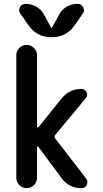

<svg xmlns="http://www.w3.org/2000/svg" viewBox="-20 -985 540 1005"><path d="M65.4 -54.7V-695.3Q65.4 -718.8 81.5 -734.4Q97.7 -750 119.6 -750Q141.6 -750 157.7 -733.9Q173.8 -717.8 173.8 -695.3V-321.3Q173.8 -318.4 176.8 -317.9Q179.7 -317.4 181.6 -319.3L302.7 -469.7Q342.8 -519.5 406.2 -519.5Q424.8 -519.5 433.1 -502.4Q441.4 -485.4 428.7 -470.7L269.5 -279.3Q261.7 -269.5 268.6 -260.7L430.7 -50.8Q442.4 -35.2 434.1 -17.6Q425.8 0 406.2 0Q341.8 0 302.7 -51.8L180.7 -216.8Q177.7 -220.7 174.8 -217.8Q173.8 -216.8 173.8 -214.8V-54.7Q173.8 -31.2 157.7 -15.6Q141.6 0 119.6 0Q97.7 0 81.5 -16.1Q65.4 -32.2 65.4 -54.7ZM385.7 -964.8Q405.3 -964.8 415 -947.3Q424.8 -929.7 413.1 -913.1L369.1 -850.6Q326.2 -790 250 -790Q173.8 -790 130.9 -850.6L86.9 -913.1Q75.2 -929.7 84.5 -947.3Q93.8 -964.8 114.3 -964.8Q144.5 -964.8 170.4 -949.7Q196.3 -934.6 210 -909.2L249 -837.9H250H251L290 -909.2Q303.7 -935.5 329.6 -950.2Q355.5 -964.8 385.7 -964.8Z"/></svg>

Font: Rounded-X Mgen+ 1mn medium
Style: Regular
Weight: 500
Designer: [Source Han Sans]
Ryoko NISHIZUKA  (kana & ideographs); Paul D. Hunt (Latin, Greek & Cyrillic); Wenlong ZHANG  (bopomofo
Version: Version 1.059.20150602